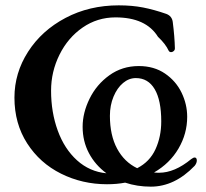

<svg xmlns="http://www.w3.org/2000/svg" viewBox="-20 -684 769 718"><path d="M708 -95Q712 -95 714 -92Q716 -89 716 -84Q716 -74 708 -64Q633 14 544 14Q493 14 448 -1Q417 5 380 5Q288 5 208.5 -34.5Q129 -74 81.5 -148Q34 -222 34 -319Q34 -411 85 -490.5Q136 -570 225 -617Q314 -664 424 -664Q474 -664 515 -656Q556 -648 602 -632Q623 -624 626 -602Q633 -547 634 -504V-503Q634 -497 629.5 -493Q625 -489 620 -489Q614 -489 611 -494Q599 -520 571 -546Q526 -619 412 -619Q344 -619 289 -581Q234 -543 202.5 -479.5Q171 -416 171 -345Q171 -264 196 -195.5Q221 -127 268 -84.5Q315 -42 378 -36Q336 -67 312.5 -111.5Q289 -156 289 -210Q289 -262 315 -315Q341 -368 389 -402.5Q437 -437 499 -437Q556 -437 597 -409Q638 -381 659 -337.5Q680 -294 680 -247Q680 -184 647.5 -128.5Q615 -73 556 -39Q562 -38 575 -38Q633 -38 695 -89Q703 -95 708 -95ZM391 -251Q391 -178 418 -128Q445 -78 493 -55Q540 -79 561.5 -126Q583 -173 583 -230Q583 -309 558.5 -350.5Q534 -392 488 -392Q462 -392 440 -373.5Q418 -355 404.5 -322.5Q391 -290 391 -251Z"/></svg>

Font: EB Garamond SemiBold
Style: Regular
Weight: 600
Designer: Georg Duffner and Octavio Pardo
Foundry: Georg Duffner
Version: Version 1.000